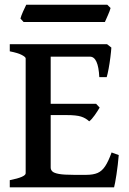

<svg xmlns="http://www.w3.org/2000/svg" viewBox="-20 -805 556 825"><path d="M22 0V-30.8Q90.3 -44.4 90.3 -60.5V-554.2Q90.3 -560.1 73.7 -568.8Q57.1 -577.6 22 -584.5V-615.2H439.9L458.5 -600.6Q457.5 -584 454.3 -558.8Q451.2 -533.7 446.8 -510Q442.4 -486.3 438.5 -473.6H406.7Q402.3 -561.5 366.7 -561.5H197.8V-358.9H393.1L408.2 -342.8Q400.4 -329.1 387.2 -310.3Q374 -291.5 363.3 -283.7Q348.1 -297.9 327.9 -304.2Q307.6 -310.5 266.6 -310.5H197.8V-85Q197.8 -75.7 204.8 -68.6Q211.9 -61.5 233.2 -57.6Q254.4 -53.7 297.4 -53.7H350.6Q380.9 -53.7 399.7 -62Q418.5 -70.3 432.1 -91.1Q445.8 -111.8 459.5 -149.9L490.2 -138.7Q486.8 -96.7 480.5 -55.4Q474.1 -14.2 470.2 0ZM81.5 -710.4 67.9 -725.1Q70.3 -735.8 79.1 -755.6Q87.9 -775.4 92.8 -784.7H440.9L455.1 -770.5Q452.6 -759.8 443.6 -739.5Q434.6 -719.2 430.7 -710.4Z"/></svg>

Font: David Libre Medium
Style: Regular
Weight: 500
Designer: Ismar David, J. Victor Gaultney, Annie Olsen and Meir Sadan
Foundry: Monotype Imaging Inc. & SIL International
Version: Version 1.100; ttfautohint (v1.8.4.7-5d5b)